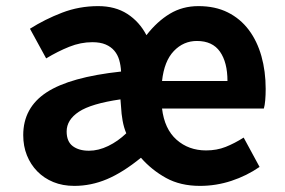

<svg xmlns="http://www.w3.org/2000/svg" viewBox="-20 -594 931 628"><path d="M223 14Q185 14 154.5 1.5Q124 -11 102 -33.5Q80 -56 68 -86Q56 -116 56 -152Q56 -242 132.5 -292Q209 -342 376 -360Q375 -380 370 -397.5Q365 -415 354 -428Q343 -441 325.5 -448.5Q308 -456 282 -456Q244 -456 206.5 -441Q169 -426 131 -403L78 -500Q127 -531 183 -552.5Q239 -574 301 -574Q357 -574 396.5 -548.5Q436 -523 459 -479Q494 -524 535.5 -549Q577 -574 629 -574Q684 -574 725 -553.5Q766 -533 793.5 -496.5Q821 -460 835 -410.5Q849 -361 849 -303Q849 -283 847.5 -266Q846 -249 843 -239H510Q518 -172 557.5 -137Q597 -102 654 -102Q689 -102 718 -113.5Q747 -125 777 -144L829 -48Q787 -19 737 -2.5Q687 14 634 14Q570 14 523 -12Q476 -38 441 -78Q382 -30 330 -8Q278 14 223 14ZM271 -101Q302 -101 334 -116.5Q366 -132 393 -158Q385 -177 381 -199.5Q377 -222 376 -244L374 -269Q278 -255 238 -228.5Q198 -202 198 -164Q198 -131 218 -116Q238 -101 271 -101ZM724 -329Q724 -390 699.5 -425Q675 -460 624 -460Q580 -460 548.5 -427Q517 -394 510 -329Z"/></svg>

Font: SpoqaHanSans-Bold
Style: Regular
Weight: 700
Designer: [Spoqa Han Sans] Dong-huui Kim \uAE40 \uB3D9 \uD718   [Noto Sans] Ryoko NISHIZUKA \u897F \u585A \u6DBC \u5B50  (kana & i
Foundry: Spoqa (http://www.spoqa-han-sans.com)
Version: Version 2.000